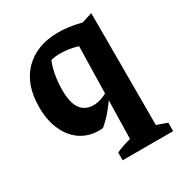

<svg xmlns="http://www.w3.org/2000/svg" viewBox="-166 -633 896 948"><g transform="rotate(-30 281.5 -158.5)"><path d="M234 10Q174 10 129 -20.5Q84 -51 59 -107Q34 -163 34 -238Q34 -367 105.5 -439Q177 -511 299 -511Q335 -511 375 -504.5Q415 -498 458 -484L440 -363Q347 -416 256 -416Q229 -416 204 -410Q179 -404 155 -394L212 -429Q193 -393 184 -347Q175 -301 175 -253Q175 -205 186 -174Q197 -143 219 -127.5Q241 -112 272 -112Q292 -112 314.5 -119Q337 -126 361 -141V-114Q340 -81 313.5 -49.5Q287 -18 256 8Q250 9 244.5 9.5Q239 10 234 10ZM260 195V151Q279 142 299.5 135Q320 128 344 122L357 -470L489 -512V126L548 147V195Z"/></g></svg>

Font: Piazzolla Thin ExtraBold
Style: Regular
Weight: 800
Version: Version 2.005